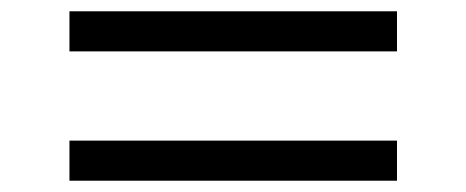

<svg xmlns="http://www.w3.org/2000/svg" viewBox="-20 -460 826 340"><path d="M103 -369V-440H683V-369ZM103 -140V-211H683V-140Z"/></svg>

Font: M PLUS 2
Style: Regular
Weight: 400
Designer: Coji Morishita
Foundry: UNDERFOREST DESIGN
Version: Version 1.001